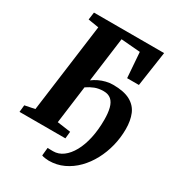

<svg xmlns="http://www.w3.org/2000/svg" viewBox="-213 -867 1055 1158"><g transform="rotate(30 315.0 -288.0)"><path d="M321.5 -687 280.5 -377Q298 -390.5 320.2 -401.2Q342.5 -412 367 -418Q391.5 -424 415.5 -424Q491 -424 534.8 -400.2Q578.5 -376.5 596.8 -332.8Q615 -289 615 -230Q615 -170.5 600.8 -113Q586.5 -55.5 559.5 -5Q532.5 45.5 494.5 84Q456.5 122.5 409 144.8Q361.5 167 306.5 167Q297 167 280.8 164.8Q264.5 162.5 257.5 159L263 103.5Q270 104 280.5 104.2Q291 104.5 301.5 104.5Q339 104.5 370.5 81Q402 57.5 425.5 15Q449 -27.5 461.8 -85.8Q474.5 -144 474.5 -214Q474.5 -261 466 -294.2Q457.5 -327.5 437.8 -344.8Q418 -362 385.5 -362Q351.5 -362 325 -351.8Q298.5 -341.5 273 -324L238.5 -61.5L332 -48.5L327 0H7.5L12.5 -48.5L82 -62.5L164 -679L90 -691L97 -743H585.5L550 -500.5H468L455 -676Z"/></g></svg>

Font: Merriweather ExtraBold
Style: Italic
Weight: 800
Italic angle: -7.8°
Version: Version 2.101